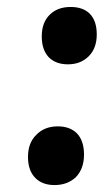

<svg xmlns="http://www.w3.org/2000/svg" viewBox="-20 -532 317 559"><path d="M148.4 -164.1Q109.4 -164.1 85.9 -139.6Q61.5 -116.2 61.5 -75.2Q61.5 -35.2 83 -13.7Q103.5 6.8 138.7 6.8Q176.8 6.8 201.2 -16.6Q224.6 -41 224.6 -82Q224.6 -122.1 204.1 -143.6Q183.6 -164.1 148.4 -164.1ZM185.5 -511.7Q147.5 -511.7 125 -489.3Q101.6 -466.8 101.6 -425.8Q101.6 -386.7 122.1 -365.2Q142.6 -344.7 177.7 -344.7Q214.8 -344.7 238.3 -368.2Q261.7 -391.6 261.7 -431.6Q261.7 -471.7 241.2 -492.2Q221.7 -511.7 185.5 -511.7Z"/></svg>

Font: cl
Style: Bold Italic
Weight: 400
Designer: Mitja Miklavcic
Version: Version 7.504; 2011; Build 1022